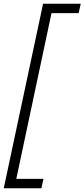

<svg xmlns="http://www.w3.org/2000/svg" viewBox="-24 -780 451 1025"><path d="M-4 225 206 -760H407L396 -710H251L63 175H208L197 225Z"/></svg>

Font: Radio Canada Condensed Light
Style: Italic
Weight: 300
Width: 3
Italic angle: -12°
Designer: Charles Daoud, Etienne Aubert Bonn, Alexandre Saumier Demers, Jacques Le Bailly
Foundry: Radio-Canada
Version: Version 2.104; ttfautohint (v1.8.4.7-5d5b);gftools[0.9.28.de